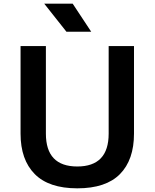

<svg xmlns="http://www.w3.org/2000/svg" viewBox="-20 -1009 842 1046"><path d="M92 0ZM92 -281V-758H230V-281Q230 -102 401 -102Q572 -102 572 -281V-758H710V-281Q710 -138 633.5 -60.5Q557 17 401 17Q246 17 169 -61Q92 -139 92 -281ZM221 -989H376L477 -836H342Z"/></svg>

Font: Biryani
Style: Bold
Weight: 700
Designer: Dan Reynolds and Mathieu Reguer
Foundry: Dan Reynolds and Mathieu Reguer
Version: Version 1.004; ttfautohint (v1.1) -l 5 -r 5 -G 72 -x 0 -D la